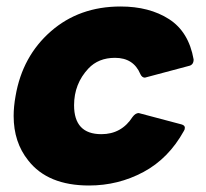

<svg xmlns="http://www.w3.org/2000/svg" viewBox="-20 -561 634 591"><path d="M254 10Q127 10 67 -67Q22 -123 22 -204Q22 -233 28 -266Q49 -388 136.5 -464.5Q224 -541 351 -541Q440 -541 500.5 -502Q561 -463 576 -378Q576 -361 561 -358L426 -322Q417 -322 412 -333Q391 -383 334 -383Q283 -383 252 -350Q208 -303 208 -237Q208 -148 292 -148Q354 -148 388 -201Q397 -213 407 -213L539 -178Q549 -175 549 -168Q549 -162 546 -158Q499 -73 421.5 -31.5Q344 10 254 10Z"/></svg>

Font: YamahaIndonesia935. App XBold
Style: Italic
Weight: 800
Italic angle: -10°
Designer: Dalton Maag Ltd
Foundry: Dalton Maag Ltd
Version: Version 1.002; January 01, 2024; Regular/Italic